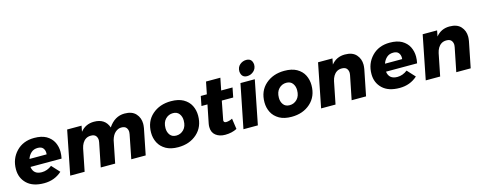

<svg xmlns="http://www.w3.org/2000/svg" viewBox="-31 -1536 5744 2290"><g transform="rotate(-15 2841.0 -391.0)"><path d="M308 7Q170 7 97 -62.5Q24 -132 24 -239Q24 -370 108.5 -458Q193 -546 330 -546Q419.5 -546 477.5 -514Q537.5 -479 564.8 -424Q592 -369 592 -305Q592 -266 583 -223H199Q212 -127 315 -127Q381 -127 439 -172L528 -75Q437 7 308 7ZM424 -318 425 -336Q425 -371 405 -395.5Q385 -420 340 -420Q291 -420 259 -391.2Q227 -362.5 212 -318Z M1562 0H1384L1442 -294Q1445 -309 1445 -321Q1445 -352 1427 -374.5Q1409 -397 1366 -397Q1327 -397 1292.2 -367.2Q1257.5 -337.5 1240 -275L1185 0H1007L1066 -294Q1069 -307 1069 -320Q1069 -352 1051 -374.5Q1033 -397 990 -397Q954.5 -397 928.8 -380.8Q903 -364.5 886.8 -337Q870.5 -309.5 863 -275L808 0H630L737 -541H915L901 -469Q965 -548 1069 -548Q1206 -548 1246 -430Q1325 -548 1446 -548Q1539 -548 1585 -497Q1631 -446 1631 -373Q1631 -352 1626 -320Z M1964 6Q1874 6 1814 -27.5Q1751.5 -63.5 1722.8 -120.5Q1694 -177.5 1694 -244Q1694 -384 1786.5 -465.5Q1879 -547 2019 -547Q2110 -547 2170 -514Q2232.5 -478.5 2260.8 -421.5Q2289 -364.5 2289 -298Q2289 -159 2197 -76.5Q2105 6 1964 6ZM1977 -134Q2031 -134 2069.5 -173.5Q2108 -213 2108 -285Q2108 -334 2082 -368.5Q2056 -403 2005 -403Q1951 -403 1912.5 -363.5Q1874 -324 1874 -252Q1874 -203 1900 -168.5Q1926 -134 1977 -134Z M2543 8Q2473 8 2427.5 -27.5Q2382 -63 2382 -131Q2382 -152 2386 -172L2431 -397H2357L2380 -515H2455L2485 -665H2662L2632 -515H2772L2749 -397H2608Q2563 -170 2563 -164Q2563 -136 2592 -136Q2629 -136 2670 -157L2689 -25Q2625 8 2543 8Z M2947 0H2769L2877 -541H3054ZM2977 -600Q2907 -600 2900 -678Q2900 -731 2935 -760.5Q2970 -790 3014 -790Q3086 -790 3092 -712Q3092 -662 3057 -631Q3022 -600 2977 -600Z M3364 6Q3274 6 3214 -27.5Q3151.5 -63.5 3122.8 -120.5Q3094 -177.5 3094 -244Q3094 -384 3186.5 -465.5Q3279 -547 3419 -547Q3510 -547 3570 -514Q3632.5 -478.5 3660.8 -421.5Q3689 -364.5 3689 -298Q3689 -159 3597 -76.5Q3505 6 3364 6ZM3377 -134Q3431 -134 3469.5 -173.5Q3508 -213 3508 -285Q3508 -334 3482 -368.5Q3456 -403 3405 -403Q3351 -403 3312.5 -363.5Q3274 -324 3274 -252Q3274 -203 3300 -168.5Q3326 -134 3377 -134Z M4283 0H4105L4164 -294Q4167 -307 4167 -320Q4167 -352 4149 -374.5Q4131 -397 4088 -397Q4052.5 -397 4026.8 -380.8Q4001 -364.5 3984.8 -337Q3968.5 -309.5 3961 -275L3906 0H3728L3835 -541H4013L3999 -469Q4063 -548 4167 -548Q4260 -548 4306 -497Q4352 -446 4352 -373Q4352 -352 4347 -320Z M4698 7Q4560 7 4487 -62.5Q4414 -132 4414 -239Q4414 -370 4498.5 -458Q4583 -546 4720 -546Q4809.5 -546 4867.5 -514Q4927.5 -479 4954.8 -424Q4982 -369 4982 -305Q4982 -266 4973 -223H4589Q4602 -127 4705 -127Q4771 -127 4829 -172L4918 -75Q4827 7 4698 7ZM4814 -318 4815 -336Q4815 -371 4795 -395.5Q4775 -420 4730 -420Q4681 -420 4649 -391.2Q4617 -362.5 4602 -318Z M5575 0H5397L5456 -294Q5459 -307 5459 -320Q5459 -352 5441 -374.5Q5423 -397 5380 -397Q5344.5 -397 5318.8 -380.8Q5293 -364.5 5276.8 -337Q5260.5 -309.5 5253 -275L5198 0H5020L5127 -541H5305L5291 -469Q5355 -548 5459 -548Q5552 -548 5598 -497Q5644 -446 5644 -373Q5644 -352 5639 -320Z"/></g></svg>

Font: Argentum Novus
Style: Bold Italic
Weight: 700
Designer: Julieta Ulanovsky (font) & Cristiano Sobral (main changes)
Foundry: Julieta Ulanovsky (font) & Cristiano Sobral (main changes)
Version: Version 3.00;November 27, 2020;FontCreator 13.0.0.2655 64-bi